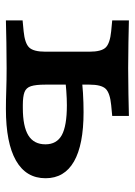

<svg xmlns="http://www.w3.org/2000/svg" viewBox="77 -533 456 650"><g transform="rotate(90 305.0 -208.0)"><path d="M155 -208.2V-282.7Q155 -323.1 140.8 -337.8Q126.6 -352.4 85.7 -356.4L49.1 -359.9V-416.4Q85.3 -415.6 123.8 -414.8Q162.3 -413.9 210.7 -413.9Q259.2 -413.9 297.9 -414.8Q336.6 -415.6 372.4 -416.4V-359.9L335.8 -356.4Q294.9 -352.4 280.7 -337.8Q266.5 -323.1 266.5 -282.7V-208.2ZM210.7 -2.4Q162.3 -2.4 123.8 -1.6Q85.3 -0.8 49.1 0V-56.5L85.7 -60Q126.6 -64 140.8 -78.8Q155 -93.6 155 -133.6V-208.2H266.5V-133.4Q266.5 -101.1 271.8 -84.8Q277 -68.5 291.9 -62.9Q306.8 -57.3 335.9 -57.3H345.4Q408.1 -57.3 438.4 -76Q468.6 -94.7 468.6 -133.8Q468.6 -172.1 437.3 -189.3Q406 -206.4 336.1 -206.4Q314.3 -206.4 287.3 -204.4Q260.4 -202.5 229.5 -199.4L229.2 -254.2Q261.1 -259 294.3 -260.9Q327.5 -262.9 359.8 -262.9Q470.3 -262.9 526.8 -230.4Q583.4 -197.9 583.4 -134.2Q583.4 -68.2 523.6 -34.1Q463.9 0 348.7 0Q319.5 0 284.9 -1.2Q250.2 -2.4 210.7 -2.4Z"/></g></svg>

Font: Playfair 5pt SemiExpanded Light
Style: Regular
Weight: 300
Width: 6
Designer: Claus Eggers Sørensen
Foundry: Claus Eggers Sørensen
Version: Version 2.203